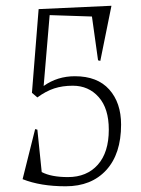

<svg xmlns="http://www.w3.org/2000/svg" viewBox="-20 -632 493 672"><path d="M403.8 -195.8Q403.8 -93.3 351.8 -36.6Q299.8 20 210 20Q121.6 20 59.1 -4.9L103 -180.2L110.8 -178.2L126 -29.8Q159.2 -12.2 217.8 -12.2Q283.7 -12.2 322.3 -55.4Q360.8 -98.6 360.8 -178.2Q360.8 -252.4 325.4 -292.2Q290 -332 234.9 -332Q198.7 -332 169.7 -322.5Q140.6 -313 110.8 -291L91.8 -307.1L115.2 -600.1L370.1 -611.8L331.1 -418.9L323.2 -420.9L301.8 -574.2L153.8 -579.1L132.8 -331.1Q180.7 -365.2 242.2 -365.2Q320.8 -365.2 362.3 -318.8Q403.8 -272.5 403.8 -195.8Z"/></svg>

Font: Halibut Cnd Thin
Style: Regular
Weight: 250
Width: 3
Designer: Matteo Maggi
Foundry: Collletttivo
Version: Version 3.080 | FøM Fix